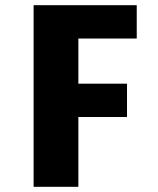

<svg xmlns="http://www.w3.org/2000/svg" viewBox="-20 -720 610 740"><path d="M507 -571.5H282V-397.5H469.5V-269H282V0H109.5V-700H507Z"/></svg>

Font: League Mono Narrow ExtraBold
Style: Regular
Weight: 800
Width: 3
Designer: Tyler Finck
Foundry: The League of Moveable Type / Tyler Finck
Version: Version 2.210